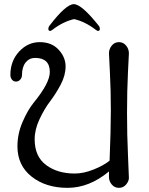

<svg xmlns="http://www.w3.org/2000/svg" viewBox="-20 -899 716 925"><path d="M147 -228Q147 -145 202 -104Q257 -63 340 -63Q383 -63 431.5 -82.5Q480 -102 508 -125Q514 -275 514 -368.5Q514 -462 509.5 -550.5Q505 -639 505 -642Q505 -663 518.5 -679.5Q532 -696 553 -696Q574 -696 587.5 -679.5Q601 -663 601 -642Q601 -639 596.5 -550.5Q592 -462 592 -355Q592 -248 596.5 -153Q601 -58 601 -42Q601 -26 587.5 -10Q574 6 553 6Q532 6 518.5 -10Q505 -26 505 -46V-73Q410 6 305.5 6Q201 6 132.5 -48Q64 -102 64 -194Q64 -254 88.5 -311Q113 -368 142 -404Q220 -499 220 -552Q220 -620 149 -620Q121 -620 103.5 -598Q86 -576 86 -538Q86 -525 77.5 -515.5Q69 -506 57 -506Q45 -506 37.5 -515.5Q30 -525 30 -538Q30 -605 72 -650.5Q114 -696 171.5 -696Q229 -696 262.5 -659.5Q296 -623 296 -579.5Q296 -536 272.5 -491.5Q249 -447 221.5 -411Q194 -375 170.5 -325Q147 -275 147 -228ZM455 -776Q461 -769 461 -759.5Q461 -750 452 -750Q449 -750 442 -755Q390 -795 337 -807Q284 -795 232 -755Q225 -750 222 -750Q213 -750 213 -759.5Q213 -769 219 -776Q298 -879 335.5 -879Q373 -879 455 -776Z"/></svg>

Font: Macondo Swash Caps
Style: Regular
Weight: 400
Designer: John Vargas Beltran
Foundry: John Vargas Beltran
Version: Version 2.001